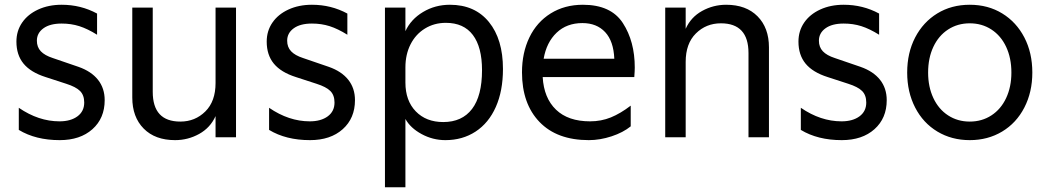

<svg xmlns="http://www.w3.org/2000/svg" viewBox="-20 -577 4399 807"><path d="M59 -31V-124Q142 -67 230 -67Q277 -67 305.5 -88Q334 -109 334 -146Q334 -177 316.5 -194.5Q299 -212 258 -225L172 -253Q109 -273 79 -309.5Q49 -346 49 -402Q49 -447 73 -482Q97 -517 140.5 -537Q184 -557 239 -557Q320 -557 388 -520V-431Q348 -456 313.5 -467Q279 -478 239 -478Q190 -478 162.5 -458Q135 -438 135 -406Q135 -379 151.5 -361.5Q168 -344 202 -333L310 -296Q364 -277 392 -241.5Q420 -206 420 -156Q420 -80 368.5 -34Q317 12 231 12Q130 12 59 -31Z M972 0H886V-89Q864 -40 817 -14Q770 12 716 12Q632 12 584 -36.5Q536 -85 536 -167V-545H622V-191Q622 -66 738 -66Q800 -66 843 -108.5Q886 -151 886 -228V-545H972Z M1111 -31V-124Q1194 -67 1282 -67Q1329 -67 1357.5 -88Q1386 -109 1386 -146Q1386 -177 1368.5 -194.5Q1351 -212 1310 -225L1224 -253Q1161 -273 1131 -309.5Q1101 -346 1101 -402Q1101 -447 1125 -482Q1149 -517 1192.5 -537Q1236 -557 1291 -557Q1372 -557 1440 -520V-431Q1400 -456 1365.5 -467Q1331 -478 1291 -478Q1242 -478 1214.5 -458Q1187 -438 1187 -406Q1187 -379 1203.5 -361.5Q1220 -344 1254 -333L1362 -296Q1416 -277 1444 -241.5Q1472 -206 1472 -156Q1472 -80 1420.5 -34Q1369 12 1283 12Q1182 12 1111 -31Z M1598 -545H1684V-446Q1707 -496 1758 -526.5Q1809 -557 1871 -557Q1976 -557 2035 -484.5Q2094 -412 2094 -287Q2094 -195 2064 -127.5Q2034 -60 1979 -24Q1924 12 1852 12Q1799 12 1752 -13.5Q1705 -39 1684 -77V210H1598ZM1843 -64Q1922 -64 1964 -119Q2006 -174 2006 -282Q2006 -379 1967.5 -430Q1929 -481 1854 -481Q1805 -481 1766 -457Q1727 -433 1705.5 -390.5Q1684 -348 1684 -294V-230Q1684 -154 1727.5 -109Q1771 -64 1843 -64Z M2174 -273Q2174 -355 2205 -419.5Q2236 -484 2294.5 -520.5Q2353 -557 2430 -557Q2548 -557 2598 -480Q2648 -403 2648 -293Q2648 -279 2646 -253H2261Q2266 -165 2317 -116Q2368 -67 2460 -67Q2507 -67 2547.5 -83.5Q2588 -100 2631 -133V-46Q2599 -20 2550.5 -4Q2502 12 2455 12Q2321 12 2247.5 -64.5Q2174 -141 2174 -273ZM2562 -330Q2559 -404 2523.5 -442Q2488 -480 2428 -480Q2362 -480 2319.5 -439.5Q2277 -399 2265 -330Z M2776 -545H2862V-456Q2884 -505 2931 -531Q2978 -557 3032 -557Q3116 -557 3164 -508.5Q3212 -460 3212 -378V0H3126V-354Q3126 -479 3010 -479Q2948 -479 2905 -436.5Q2862 -394 2862 -317V0H2776Z M3346 -31V-124Q3429 -67 3517 -67Q3564 -67 3592.5 -88Q3621 -109 3621 -146Q3621 -177 3603.5 -194.5Q3586 -212 3545 -225L3459 -253Q3396 -273 3366 -309.5Q3336 -346 3336 -402Q3336 -447 3360 -482Q3384 -517 3427.5 -537Q3471 -557 3526 -557Q3607 -557 3675 -520V-431Q3635 -456 3600.5 -467Q3566 -478 3526 -478Q3477 -478 3449.5 -458Q3422 -438 3422 -406Q3422 -379 3438.5 -361.5Q3455 -344 3489 -333L3597 -296Q3651 -277 3679 -241.5Q3707 -206 3707 -156Q3707 -80 3655.5 -34Q3604 12 3518 12Q3417 12 3346 -31Z M3793 -272Q3793 -355 3826.5 -419.5Q3860 -484 3919.5 -520.5Q3979 -557 4056 -557Q4133 -557 4192.5 -520.5Q4252 -484 4285.5 -419.5Q4319 -355 4319 -272Q4319 -190 4285.5 -125Q4252 -60 4192 -24Q4132 12 4056 12Q3980 12 3920 -24Q3860 -60 3826.5 -125Q3793 -190 3793 -272ZM4056 -66Q4107 -66 4147 -92Q4187 -118 4209 -165Q4231 -212 4231 -272Q4231 -333 4209 -380Q4187 -427 4147 -453Q4107 -479 4056 -479Q4005 -479 3965 -453Q3925 -427 3903 -380Q3881 -333 3881 -272Q3881 -212 3903 -165Q3925 -118 3965 -92Q4005 -66 4056 -66Z"/></svg>

Font: Application
Style: Regular
Weight: 400
Designer: Wei Huang
Foundry: Wei Huang
Version: Version 0.012